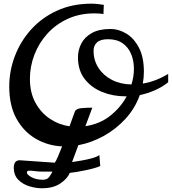

<svg xmlns="http://www.w3.org/2000/svg" viewBox="-20 -761 926 1034"><path d="M205.1 252.9Q173.8 252.9 138.7 242.4Q103.5 231.9 78.9 207.5Q54.2 183.1 54.2 141.1Q54.2 124.5 61.5 113.3Q68.8 102.1 86.9 102.1L274.9 115.2Q280.8 108.4 291.3 84.2Q301.8 60.1 314.5 27.3Q238.3 23.9 173.6 -13.2Q108.9 -50.3 69.3 -120.8Q29.8 -191.4 29.8 -295.4Q29.8 -379.4 60.1 -459Q90.3 -538.6 147.7 -602.3Q205.1 -666 287.1 -703.6Q369.1 -741.2 472.2 -741.2Q487.8 -741.2 504.9 -739.5Q522 -737.8 539.1 -734.9L537.1 -685.1Q524.4 -687.5 512.2 -688.2Q500 -689 488.8 -689Q408.7 -689 344.5 -659.4Q280.3 -629.9 234.9 -579.6Q189.5 -529.3 165.3 -466.3Q141.1 -403.3 141.1 -336.4Q141.1 -262.2 170.7 -208Q200.2 -153.8 248.8 -121.3Q297.4 -88.9 354.5 -81.1Q364.3 -107.9 371.8 -129.2Q379.4 -150.4 382.8 -159.2Q389.2 -175.8 417.5 -178.5Q445.8 -181.2 477.1 -181.2L439.9 -81.5Q518.6 -93.3 574.5 -138.2Q630.4 -183.1 662.1 -242.2H655.8Q589.4 -242.2 531 -265.4Q472.7 -288.6 436.3 -335.2Q399.9 -381.8 399.9 -452.1Q399.9 -492.2 418.2 -527.1Q436.5 -562 475.3 -583.5Q514.2 -605 575.2 -605Q618.7 -605 659.9 -580.3Q701.2 -555.7 728 -504.6Q754.9 -453.6 754.9 -375Q754.9 -341.3 749 -311Q815.9 -321.3 885.7 -362.8V-317.9Q853 -292 813.7 -274.7Q774.4 -257.3 732.9 -249Q707 -176.8 655.5 -120.8Q604 -64.9 538.1 -28.6Q472.2 7.8 401.9 21L368.2 111.8Q387.7 108.9 416.7 104Q445.8 99.1 473.1 91.8Q500.5 84.5 515.1 74.2L520 132.8Q508.8 138.7 486.8 144.8Q464.8 150.9 439.2 156.2Q413.6 161.6 391.1 165.3Q368.7 168.9 356 169.9Q342.3 202.1 304.2 227.5Q266.1 252.9 205.1 252.9ZM688 -306.2Q701.2 -348.1 701.2 -390.1Q701.2 -434.1 686 -470.5Q670.9 -506.8 639.9 -528.3Q608.9 -549.8 562 -549.8Q520.5 -549.8 502.2 -532.5Q483.9 -515.1 483.9 -487.8Q483.9 -436 510.3 -395.3Q536.6 -354.5 582.8 -330.8Q628.9 -307.1 688 -306.2ZM211.9 207Q233.9 207 244.9 192.1Q255.9 177.2 262.2 163.1H206.1Q187.5 163.1 172.6 160.9Q157.7 158.7 147 158.2Q134.3 158.2 129.6 159.4Q125 160.6 125 168.9Q125 179.7 149.9 193.4Q174.8 207 211.9 207Z"/></svg>

Font: Norican
Style: Regular
Weight: 400
Designer: Vernon Adams
Foundry: Vernon Adams
Version: Version 1.100; ttfautohint (v1.8.4.7-5d5b);gftools[0.9.33]